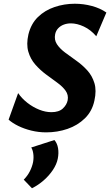

<svg xmlns="http://www.w3.org/2000/svg" viewBox="-20 -693 589 1027"><path d="M227 15Q186 15 147.5 5.5Q109 -4 77.5 -19.5Q46 -35 26 -53L77 -195Q97 -166 126.5 -143Q156 -120 189.5 -106.5Q223 -93 255 -93Q295 -93 316 -112.5Q337 -132 342 -157Q347 -185 331 -207.5Q315 -230 286 -251Q257 -272 226 -295Q195 -318 169 -347.5Q143 -377 131.5 -416.5Q120 -456 132 -509Q146 -566 183 -602Q220 -638 272 -655.5Q324 -673 380 -673Q427 -673 471.5 -661Q516 -649 549 -626L495 -499Q465 -534 428.5 -551Q392 -568 359 -568Q339 -568 321.5 -561.5Q304 -555 291.5 -542Q279 -529 275 -510Q269 -480 284.5 -456.5Q300 -433 328 -412Q356 -391 388 -368.5Q420 -346 446.5 -317Q473 -288 485 -248.5Q497 -209 485 -155Q473 -98 434 -60Q395 -22 341 -3.5Q287 15 227 15ZM151 314 107 268Q127 248 139.5 223.5Q152 199 157 174Q161 150 158 129Q155 108 147 96L271 56Q286 73 290.5 99.5Q295 126 289 156Q283 186 263 216Q243 246 214 271.5Q185 297 151 314Z"/></svg>

Font: Ysabeau Infant ExtraBold
Style: Italic
Weight: 800
Italic angle: -12°
Designer: Christian Thalmann (Catharsis Fonts)
Version: Version 2.001;gftools[0.9.30]; featfreeze: ss01,ss02,lnum